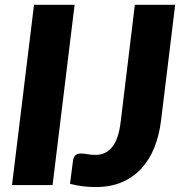

<svg xmlns="http://www.w3.org/2000/svg" viewBox="-20 -748 737 776"><path d="M192.5 0H28.5L117.5 -728.5H281.5ZM631 -261.5Q623.5 -200.5 603.5 -151Q583.5 -101.5 550.5 -66Q517.5 -30.5 471.8 -11.2Q426 8 367 8Q340.5 8 315.2 5Q290 2 263 -5L275 -98.5Q276.5 -111 283.8 -119.2Q291 -127.5 307 -127.5Q319 -127.5 334 -124.8Q349 -122 367 -122Q407.5 -122 433.5 -153.8Q459.5 -185.5 468 -257.5L525 -728.5H688Z"/></svg>

Font: Lato ExtraBold
Style: Italic
Weight: 800
Italic angle: -7°
Designer: Lukasz Dziedzic with Adam Twardoch and Botio Nikoltchev
Foundry: tyPoland Lukasz Dziedzic
Version: Version 2.015; 2015-08-06; http://www.latofonts.com/